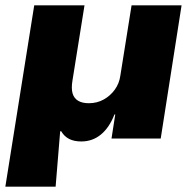

<svg xmlns="http://www.w3.org/2000/svg" viewBox="-31 -518 718 718"><path d="M-11 180 97 -498H285L240 -217Q235 -187 240.5 -168.5Q246 -150 261.5 -141Q277 -132 301 -132Q332 -132 357 -146Q382 -160 398.5 -183Q415 -206 419 -235L461 -498H648L570 0H386L400 -90H397Q378 -41 346.5 -15Q315 11 273 11Q246 11 227.5 1.5Q209 -8 198 -27H194L177 180Z"/></svg>

Font: Nunito Sans 10pt SemiExpanded Black
Style: Italic
Weight: 900
Width: 6
Italic angle: -9°
Designer: Vernon Adams
Foundry: Vernon Adams
Version: Version 3.101;gftools[0.9.27]